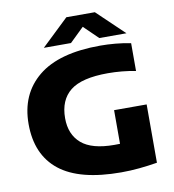

<svg xmlns="http://www.w3.org/2000/svg" viewBox="-100 -1038 1026 1135"><g transform="rotate(-10 413.0 -470.0)"><path d="M536 9.5Q287 9.5 166.2 -86.2Q45.5 -182 45.5 -366.5Q45.5 -546 170 -648Q294.5 -750 543 -750Q585.5 -750 633.2 -745.8Q681 -741.5 725.5 -732.5V-565.5Q685.5 -573.5 643.2 -577.5Q601 -581.5 559 -581.5Q401.5 -581.5 332.8 -526.8Q264 -472 264 -363Q264 -265.5 326.5 -211.5Q389 -157.5 524 -157.5Q540.5 -157.5 557.5 -158V-360H753V-10Q698.5 -1 645 4.2Q591.5 9.5 536 9.5ZM212.5 -795 375 -950H546L708.5 -795H545.5L460.5 -877.5L375.5 -795Z"/></g></svg>

Font: Encode Sans Expanded Expanded ExtraBold
Style: Regular
Weight: 800
Width: 7
Designer: Multiple Designers
Foundry: Impallari Type
Version: Version 3.000; ttfautohint (v1.8.3) -l 8 -r 50 -G 200 -x 14 